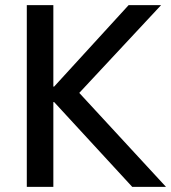

<svg xmlns="http://www.w3.org/2000/svg" viewBox="-20 -725 664 745"><path d="M84 0V-705H187V-389H190L479 -705H605L261 -336L265 -389L624 0H493L190 -329H187V0Z"/></svg>

Font: Nunito Sans 10pt SemiCondensed SemiBold
Style: Regular
Weight: 600
Width: 4
Designer: Vernon Adams
Foundry: Vernon Adams
Version: Version 3.101;gftools[0.9.27]